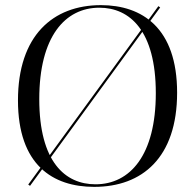

<svg xmlns="http://www.w3.org/2000/svg" viewBox="-20 -724 760 748"><path d="M97 0 604 -695 597 -700 90 -5ZM50 -333C50 -81 186 4 347 4C534 4 670 -110 670 -363C670 -615 534 -704 373 -704C186 -704 50 -585 50 -333ZM133 -338C133 -582 234 -694 367 -694C486 -694 587 -604 587 -361C587 -120 487 -6 352 -6C234 -6 133 -93 133 -338Z"/></svg>

Font: Italiana
Style: Regular
Weight: 400
Designer: Santiago Orozco
Foundry: Santiago Orozco
Version: Version 1.000;PS 001.001;hotconv 1.0.56